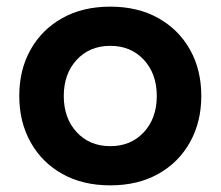

<svg xmlns="http://www.w3.org/2000/svg" viewBox="-20 -548 664 578"><path d="M312 10Q229 10 167.5 -24.5Q106 -59 72 -120Q38 -181 38 -259Q38 -338 72 -398.5Q106 -459 167.5 -493.5Q229 -528 312 -528Q395 -528 456.5 -493.5Q518 -459 552 -398.5Q586 -338 586 -259Q586 -181 552 -120Q518 -59 456.5 -24.5Q395 10 312 10ZM312 -108Q374 -108 413 -150Q452 -192 452 -259Q452 -326 413 -368Q374 -410 312 -410Q250 -410 211 -368Q172 -326 172 -259Q172 -192 211 -150Q250 -108 312 -108Z"/></svg>

Font: LINE Seed Sans App
Style: Bold
Weight: 700
Designer: LINE VX Design & Dalton Maag Ltd & Sandoll Inc
Foundry: Dalton Maag Ltd
Version: Version 1.003